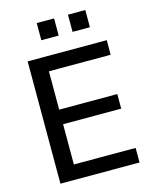

<svg xmlns="http://www.w3.org/2000/svg" viewBox="-131 -983 850 1069"><g transform="rotate(-15 294.5 -449.0)"><path d="M82 0V-705H538V-621H182V-400H517V-316H182V-84H538V0ZM366 -799V-898H466V-799ZM186 -799V-898H286V-799Z"/></g></svg>

Font: Nunito Sans 12pt ExtraLight 12pt SemiBold
Style: Regular
Weight: 600
Version: Version 3.101;gftools[0.9.27]